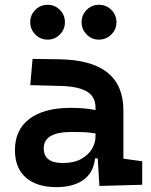

<svg xmlns="http://www.w3.org/2000/svg" viewBox="-20 -767 626 797"><path d="M392.6 4.9 385.7 -109.4H374.5Q368.2 -49.8 325.9 -20Q283.7 9.8 214.4 9.8Q132.3 9.8 87.2 -30Q42 -69.8 42 -143.6Q42 -228.5 102.5 -273.9Q163.1 -319.3 273.9 -319.3Q333 -319.3 376.5 -310.1V-320.3Q376.5 -365.7 340.8 -387Q305.2 -408.2 234.4 -410.2L105.5 -413.6L115.2 -522.5L224.6 -521Q360.4 -519 426.3 -465.6Q492.2 -412.1 492.2 -309.6V-108.4L570.3 -97.7V0ZM376.5 -212.9Q350.1 -217.8 326.4 -218.5Q302.7 -219.2 276.9 -219.2Q161.6 -219.2 161.6 -151.4Q161.6 -90.3 240.7 -90.3Q286.1 -90.3 316.2 -106.7Q346.2 -123 361.3 -148.2Q376.5 -173.3 376.5 -200.2ZM390.6 -602.5Q360.8 -602.5 339.8 -623.8Q318.8 -645 318.8 -674.8Q318.8 -705.1 339.8 -726.1Q360.8 -747.1 390.6 -747.1Q420.9 -747.1 442.1 -726.1Q463.4 -705.1 463.4 -674.8Q463.4 -645 442.1 -623.8Q420.9 -602.5 390.6 -602.5ZM177.7 -602.5Q147.9 -602.5 126.7 -623.8Q105.5 -645 105.5 -674.8Q105.5 -705.1 126.7 -726.1Q147.9 -747.1 177.7 -747.1Q207.5 -747.1 228.5 -726.1Q249.5 -705.1 249.5 -674.8Q249.5 -645 228.5 -623.8Q207.5 -602.5 177.7 -602.5Z"/></svg>

Font: Cascadia Mono NF SemiBold
Style: Regular
Weight: 600
Monospace: yes
Designer: Aaron Bell
Foundry: Saja Typeworks
Version: Version 2404.023; ttfautohint (v1.8.4)